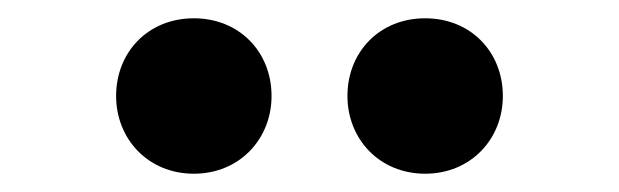

<svg xmlns="http://www.w3.org/2000/svg" viewBox="-20 -838 677 210"><path d="M192 -648C242 -648 277 -686 277 -733C277 -781 242 -818 192 -818C142 -818 107 -781 107 -733C107 -686 142 -648 192 -648ZM445 -648C495 -648 530 -686 530 -733C530 -781 495 -818 445 -818C395 -818 360 -781 360 -733C360 -686 395 -648 445 -648Z"/></svg>

Font: ChiuKong Gothic MN Heavy
Style: Regular
Weight: 900
Designer: Ryoko NISHIZUKA 西塚涼子 (kana, bopomofo & ideographs); Paul D. Hunt (Latin, Greek & Cyrillic); Sandoll Communications 산돌커뮤니
Foundry: Adobe
Version: Version 1.300